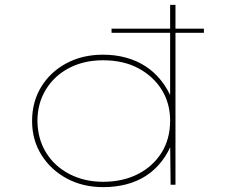

<svg xmlns="http://www.w3.org/2000/svg" viewBox="-20 -760 933 790"><path d="M439 -625V-642H819V-625ZM405 10Q321 10 255 -25.5Q189 -61 150.5 -122.5Q112 -184 112 -262Q112 -341 149.5 -402.5Q187 -464 253 -499.5Q319 -535 404 -535Q454 -535 498 -523Q542 -511 578.5 -487.5Q615 -464 643.5 -428Q672 -392 691 -344H680V-740H702V0H682L680 -181L692 -183Q674 -133 645.5 -96.5Q617 -60 580.5 -36.5Q544 -13 499.5 -1.5Q455 10 405 10ZM404 -12Q485 -12 547 -43.5Q609 -75 644.5 -131.5Q680 -188 680 -264Q680 -335 645.5 -390.5Q611 -446 549.5 -479Q488 -512 404 -512Q326 -512 265 -480.5Q204 -449 169 -392Q134 -335 134 -262Q135 -188 170 -131.5Q205 -75 266.5 -43.5Q328 -12 404 -12Z"/></svg>

Font: Lexend Tera Thin
Style: Regular
Weight: 250
Version: Version 1.007